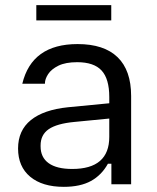

<svg xmlns="http://www.w3.org/2000/svg" viewBox="-20 -715 609 745"><path d="M227.5 10Q144.3 10 97.2 -29.2Q50.1 -68.5 50.1 -138.8Q50.1 -209 99.8 -249.1Q149.5 -289.2 244.2 -298.9L404 -314.3V-255L268 -241.8Q200.8 -235.4 169.1 -213.8Q137.5 -192.1 137.5 -150.5V-147.1Q137.5 -104.4 168.7 -81.9Q199.9 -59.4 260.1 -59.4Q404 -59.4 404 -184V-268V-280.9V-338.7Q404 -408.9 374.3 -441.3Q344.6 -473.7 279.4 -473.7Q234.4 -473.7 206.8 -460.2Q179.3 -446.6 166.8 -427.4Q154.3 -408.2 154.3 -391.2V-390H66.5Q103.5 -544 281 -544Q383.6 -544 436.2 -493.1Q488.8 -442.1 488.8 -342.8V0H412.2V-79.8H398.8Q374.5 -35.7 333.1 -12.8Q291.6 10 227.5 10ZM120.9 -635.8V-695.2H411.7V-635.8Z"/></svg>

Font: Mozilla Text ExtraLight
Style: Regular
Weight: 200
Designer: Studio DRAMA
Foundry: Studio DRAMA
Version: Version 1.000